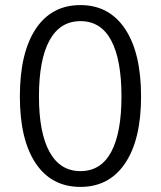

<svg xmlns="http://www.w3.org/2000/svg" viewBox="-20 -724 631 754"><path d="M296 10Q182 10 120 -83Q58 -176 58 -345Q58 -516 120 -610Q182 -704 296 -704Q409 -704 471.5 -610Q534 -516 534 -345Q534 -176 471.5 -83Q409 10 296 10ZM296 -52Q376 -52 416.5 -127Q457 -202 457 -345Q457 -490 416.5 -565.5Q376 -641 296 -641Q216 -641 174.5 -565.5Q133 -490 133 -345Q133 -203 174.5 -127.5Q216 -52 296 -52Z"/></svg>

Font: Ubuntu Sans Condensed
Style: Regular
Weight: 400
Width: 3
Designer: Dalton Maag Ltd
Foundry: Dalton Maag Ltd
Version: Version 1.006; ttfautohint (v1.8.4.7-5d5b)